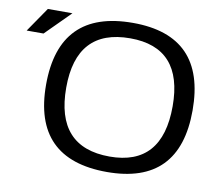

<svg xmlns="http://www.w3.org/2000/svg" viewBox="-102 -798 1044 898"><g transform="rotate(10 420.0 -349.0)"><path d="M55.7 -698.2H172.4L55.7 -581.5H-24.4ZM459.5 -68.4Q709.5 -68.4 709.5 -351.1Q709.5 -629.9 459.5 -629.9Q204.1 -629.9 204.1 -351.1Q204.1 -68.4 459.5 -68.4ZM108.9 -348.1Q108.9 -703.1 459.5 -703.1Q804.7 -703.1 804.7 -348.1Q804.7 4.9 459.5 4.9Q108.9 4.9 108.9 -348.1Z"/></g></svg>

Font: Voltera
Style: Regular
Weight: 400
Designer: Bernd Montag
Version: Version 1.301